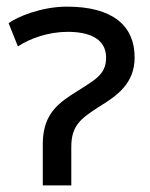

<svg xmlns="http://www.w3.org/2000/svg" viewBox="-20 -555 452 579"><path d="M195 -112C195 -176 223 -197 277 -232C333 -266 386 -303 386 -382C386 -478 319 -535 182 -535C105 -535 31 -504 6 -485L34 -415C70 -439 126 -459 184 -459C243 -459 300 -442 300 -381C300 -325 259 -311 191 -266C143 -234 109 -198 109 -120V4H195Z"/></svg>

Font: Repo
Style: Regular
Weight: 400
Designer: Stefan Peev
Foundry: Context Ltd
Version: Version 0.000